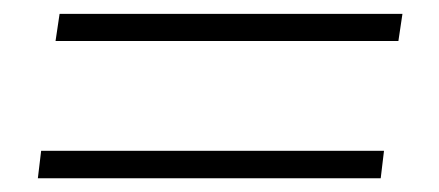

<svg xmlns="http://www.w3.org/2000/svg" viewBox="-20 -530 640 280"><path d="M61 -470.2 66.9 -509.8H566.9L561 -470.2ZM35.2 -270 40 -310.1H540L535.2 -270Z"/></svg>

Font: Cooper Hewitt
Style: Light Italic
Weight: 704
Designer: Village Type and Design LLC
Foundry: Cooper Hewitt Smithsonian Design Museum
Version: 1.000